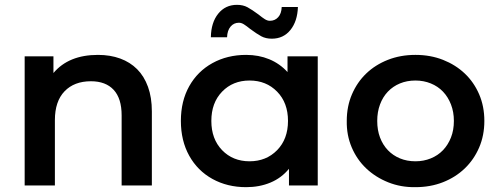

<svg xmlns="http://www.w3.org/2000/svg" viewBox="-20 -767 2061 794"><path d="M608 -306V0H483V-290Q483 -360 450 -395.5Q417 -431 356 -431Q287 -431 247 -389.5Q207 -348 207 -270V0H82V-534H201V-465Q264 -540 385 -540Q436 -540 477 -525Q518 -510 547 -481Q576 -452 592 -408Q608 -364 608 -306Z M1294 -534V0H1175V-69Q1144 -31 1098.5 -12Q1053 7 998 7Q920 7 858.5 -27Q797 -61 762.5 -123Q728 -185 728 -267Q728 -349 762.5 -410.5Q797 -472 858.5 -506Q920 -540 998 -540Q1050 -540 1093.5 -522Q1137 -504 1169 -469V-534ZM1171 -267Q1171 -342 1126 -388Q1081 -434 1012 -434Q943 -434 898.5 -388Q854 -342 854 -267Q854 -192 898.5 -146Q943 -100 1012 -100Q1081 -100 1126 -146Q1171 -192 1171 -267ZM1015 -647Q999 -660 988.5 -666.5Q978 -673 968 -673Q947 -673 933.5 -657Q920 -641 919 -613H852Q853 -674 882.5 -710.5Q912 -747 960 -747Q985 -747 1003.5 -737Q1022 -727 1049 -707Q1065 -694 1075.5 -687.5Q1086 -681 1096 -681Q1117 -681 1130.5 -696Q1144 -711 1145 -738H1212Q1210 -679 1181 -643Q1152 -607 1104 -607Q1079 -607 1060.5 -617Q1042 -627 1015 -647Z M1414 -267Q1414 -327 1435.5 -377Q1457 -427 1494.5 -463Q1532 -499 1584 -519.5Q1636 -540 1698 -540Q1760 -540 1812 -519.5Q1864 -499 1902 -463Q1940 -427 1961.5 -377Q1983 -327 1983 -267Q1983 -207 1961.5 -157Q1940 -107 1902 -70.5Q1864 -34 1812 -13.5Q1760 7 1698 7Q1638 8 1585.5 -13Q1533 -34 1494.5 -70.5Q1456 -107 1434.5 -157.5Q1413 -208 1414 -267ZM1857 -267Q1857 -304 1845 -335Q1833 -366 1812 -388Q1791 -410 1761.5 -422Q1732 -434 1698 -434Q1663 -434 1634 -422Q1605 -410 1584 -388Q1563 -366 1551.5 -335Q1540 -304 1540 -267Q1540 -229 1551.5 -198.5Q1563 -168 1584 -146Q1605 -124 1634 -112Q1663 -100 1698 -100Q1732 -100 1761.5 -112Q1791 -124 1812 -146Q1833 -168 1845 -198.5Q1857 -229 1857 -267Z"/></svg>

Font: CMG Sans SemiBold
Style: Regular
Weight: 600
Designer: Julieta Ulanovsky
Foundry: Julieta Ulanovsky
Version: Version 7.200